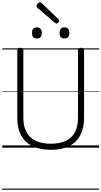

<svg xmlns="http://www.w3.org/2000/svg" viewBox="-20 -1316 903 1711"><path d="M434 19Q361 19 305 0.5Q249 -18 211 -54Q173 -90 153.5 -143.5Q134 -197 134 -267V-871Q134 -881 140 -885.5Q146 -890 161 -890Q175 -890 181.5 -885.5Q188 -881 188 -871V-264Q188 -190 216 -138.5Q244 -87 299 -61Q354 -35 433 -35Q512 -35 566 -61Q620 -87 647.5 -138.5Q675 -190 675 -264V-871Q675 -881 681.5 -885.5Q688 -890 702 -890Q729 -890 729 -871V-266Q729 -174 695 -110Q661 -46 595.5 -13.5Q530 19 434 19ZM308 -973Q286 -973 275.5 -985Q265 -997 265 -1021Q265 -1047 275.5 -1059.5Q286 -1072 308 -1072Q330 -1072 341 -1059.5Q352 -1047 352 -1022Q352 -997 341 -985Q330 -973 308 -973ZM555 -973Q532 -973 521.5 -985Q511 -997 511 -1021Q511 -1047 522 -1059.5Q533 -1072 554 -1072Q576 -1072 587 -1059.5Q598 -1047 598 -1022Q598 -997 587 -985Q576 -973 555 -973ZM483 -1106Q479 -1106 476.5 -1108Q474 -1110 469 -1113L312 -1248Q307 -1253 306 -1256Q305 -1259 305 -1263Q305 -1269 310.5 -1277Q316 -1285 323.5 -1290.5Q331 -1296 338 -1296Q342 -1296 345.5 -1293.5Q349 -1291 353 -1287L502 -1143Q507 -1140 507.5 -1136.5Q508 -1133 508 -1131Q508 -1124 499 -1115Q490 -1106 483 -1106ZM0 365H863V375H0ZM0 -20H863V0H0ZM0 -505H863V-500H0ZM0 -885H863V-875H0Z"/></svg>

Font: Playwrite IT Moderna Guides
Style: Regular
Weight: 400
Designer: Veronika Burian, José Scaglione
Foundry: TypeTogether
Version: Version 1.003